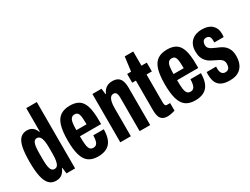

<svg xmlns="http://www.w3.org/2000/svg" viewBox="-61 -1263 2365 1814"><g transform="rotate(-30 1121.5 -356.0)"><path d="M158 12Q112 12 83.5 -17.5Q55 -47 41.5 -108.5Q28 -170 28 -268Q28 -364 40.5 -423.5Q53 -483 81 -511Q109 -539 153 -539Q179 -539 197.5 -530.5Q216 -522 229 -506Q242 -490 250 -468H255V-724H370V0H276L268 -64H263Q252 -33 226.5 -10.5Q201 12 158 12ZM200 -92Q221 -92 232.5 -107Q244 -122 249.5 -152.5Q255 -183 255 -228V-292Q255 -328 251.5 -354Q248 -380 241.5 -396.5Q235 -413 224 -421Q213 -429 199 -429Q181 -429 169.5 -415Q158 -401 153 -371Q148 -341 148 -292V-228Q148 -180 153 -150Q158 -120 169.5 -106Q181 -92 200 -92Z M617 12Q554 12 515.5 -15.5Q477 -43 459 -104Q441 -165 441 -263Q441 -365 460 -425.5Q479 -486 519.5 -512.5Q560 -539 623 -539Q681 -539 718.5 -515.5Q756 -492 774 -435.5Q792 -379 792 -279V-240H561Q561 -185 565 -150Q569 -115 581.5 -98.5Q594 -82 618 -82Q632 -82 642.5 -87.5Q653 -93 660 -105Q667 -117 670.5 -137Q674 -157 675 -185H790Q789 -135 778.5 -97.5Q768 -60 746.5 -36Q725 -12 692.5 0Q660 12 617 12ZM561 -307H672Q672 -345 670 -371.5Q668 -398 662.5 -414.5Q657 -431 646.5 -438Q636 -445 620 -445Q596 -445 583 -429.5Q570 -414 565.5 -383.5Q561 -353 561 -307Z M863 0V-527H962L970 -463H974Q985 -490 1001 -506.5Q1017 -523 1037.5 -531Q1058 -539 1083 -539Q1121 -539 1144.5 -524.5Q1168 -510 1178.5 -480Q1189 -450 1189 -404V0H1074V-370Q1074 -383 1072 -393.5Q1070 -404 1066 -412.5Q1062 -421 1054.5 -425.5Q1047 -430 1035 -430Q1016 -430 1003.5 -416Q991 -402 984.5 -375Q978 -348 978 -307V0Z M1376 12Q1340 12 1319.5 -2Q1299 -16 1290.5 -42.5Q1282 -69 1282 -105V-431H1242V-527H1285L1305 -682H1398V-527H1456V-431H1398V-127Q1398 -106 1403 -96Q1408 -86 1423 -86H1456V-3Q1442 1 1427.5 4.5Q1413 8 1400.5 10Q1388 12 1376 12Z M1677 12Q1614 12 1575.5 -15.5Q1537 -43 1519 -104Q1501 -165 1501 -263Q1501 -365 1520 -425.5Q1539 -486 1579.5 -512.5Q1620 -539 1683 -539Q1741 -539 1778.5 -515.5Q1816 -492 1834 -435.5Q1852 -379 1852 -279V-240H1621Q1621 -185 1625 -150Q1629 -115 1641.5 -98.5Q1654 -82 1678 -82Q1692 -82 1702.5 -87.5Q1713 -93 1720 -105Q1727 -117 1730.5 -137Q1734 -157 1735 -185H1850Q1849 -135 1838.5 -97.5Q1828 -60 1806.5 -36Q1785 -12 1752.5 0Q1720 12 1677 12ZM1621 -307H1732Q1732 -345 1730 -371.5Q1728 -398 1722.5 -414.5Q1717 -431 1706.5 -438Q1696 -445 1680 -445Q1656 -445 1643 -429.5Q1630 -414 1625.5 -383.5Q1621 -353 1621 -307Z M2056 12Q2009 12 1979 1Q1949 -10 1931.5 -30.5Q1914 -51 1907 -79Q1900 -107 1900 -140Q1900 -145 1900.5 -152.5Q1901 -160 1902 -167H2005Q2004 -160 2004 -154.5Q2004 -149 2004 -143Q2004 -124 2009 -109Q2014 -94 2025.5 -85Q2037 -76 2055 -76Q2073 -76 2084 -83.5Q2095 -91 2100.5 -105.5Q2106 -120 2106 -141Q2106 -166 2093.5 -181Q2081 -196 2062 -206Q2043 -216 2021 -226Q2001 -235 1981 -246.5Q1961 -258 1944 -276Q1927 -294 1916.5 -321Q1906 -348 1906 -388Q1906 -427 1918 -455.5Q1930 -484 1951.5 -502.5Q1973 -521 2001 -530Q2029 -539 2062 -539Q2095 -539 2122.5 -530.5Q2150 -522 2169 -505Q2188 -488 2198 -464Q2208 -440 2208 -408Q2208 -400 2207.5 -390.5Q2207 -381 2206 -373H2104V-396Q2104 -416 2098.5 -428Q2093 -440 2082.5 -445.5Q2072 -451 2059 -451Q2048 -451 2039.5 -447.5Q2031 -444 2025.5 -436.5Q2020 -429 2017 -419Q2014 -409 2014 -396Q2014 -375 2026 -361Q2038 -347 2057.5 -338Q2077 -329 2098 -319Q2119 -311 2141 -299.5Q2163 -288 2180.5 -270.5Q2198 -253 2209 -226.5Q2220 -200 2220 -160Q2220 -115 2208 -82.5Q2196 -50 2174 -29Q2152 -8 2122.5 2Q2093 12 2056 12Z"/></g></svg>

Font: Archivo ExtraCondensed
Style: Bold
Weight: 700
Width: 2
Designer: Hector Gatti
Foundry: Omnibus-Type
Version: Version 2.001